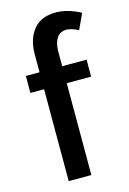

<svg xmlns="http://www.w3.org/2000/svg" viewBox="-112 -777 559 832"><g transform="rotate(-15 167.5 -360.5)"><path d="M300.8 -412.1V-488.3H191.4V-559.6Q195.3 -633.8 247.1 -636.7Q273.4 -635.7 302.7 -620.1L335 -689.5Q276.4 -720.7 223.6 -720.7Q139.6 -720.7 106.4 -651.4Q89.8 -616.2 89.8 -571.3V-488.3H28.3V-412.1H89.8V0H191.4V-412.1Z"/></g></svg>

Font: Yaldevi Colombo SemiBold
Style: Regular
Weight: 600
Designer: Sol Matas, Denzil Rajitha, Kosala Senevirathne and Pathum Egodawatta
Foundry: Mooniak
Version: Version 1.020 ; ttfautohint (v1.6)